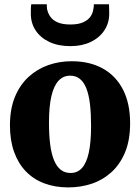

<svg xmlns="http://www.w3.org/2000/svg" viewBox="-20 -846 640 878"><path d="M25.5 -272.5Q25.5 -347.5 48.2 -402.8Q71 -458 110.5 -494.2Q150 -530.5 200.5 -548.2Q251 -566 307.5 -566Q390 -566 450 -532.8Q510 -499.5 542.5 -436.2Q575 -373 575 -282.5Q575 -205.5 552.2 -150.2Q529.5 -95 490 -59Q450.5 -23 399.8 -6Q349 11 292.5 11Q231 11 181.8 -7.8Q132.5 -26.5 97.8 -62.8Q63 -99 44.2 -152Q25.5 -205 25.5 -272.5ZM303 -55Q334.5 -55 355 -77.8Q375.5 -100.5 386 -148Q396.5 -195.5 396.5 -270Q396.5 -326 391.5 -369Q386.5 -412 375.2 -441Q364 -470 345.5 -485Q327 -500 300.5 -500Q269.5 -500 248 -477.2Q226.5 -454.5 215.2 -407.2Q204 -360 204 -285Q204 -228 209.5 -185.2Q215 -142.5 227 -113.5Q239 -84.5 257.5 -69.8Q276 -55 303 -55ZM302 -635Q246.5 -635 206 -654Q165.5 -673 143.2 -706.5Q121 -740 121 -783Q121 -793.5 121.2 -806.2Q121.5 -819 123 -826.5H194Q194 -821.5 194.2 -816.5Q194.5 -811.5 195 -806Q198.5 -787 209.5 -770.5Q220.5 -754 243 -744Q265.5 -734 302 -734Q338 -734 360.2 -744Q382.5 -754 393.8 -770.2Q405 -786.5 407 -805.5Q408.5 -811 409 -816.2Q409.5 -821.5 409 -826.5H478.5Q478.5 -819 479 -806.5Q479.5 -794 479.5 -784Q479.5 -740.5 457 -706.8Q434.5 -673 394.5 -654Q354.5 -635 302 -635Z"/></svg>

Font: Merriweather 28pt Black
Style: Regular
Weight: 900
Version: Version 2.100